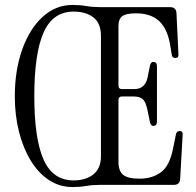

<svg xmlns="http://www.w3.org/2000/svg" viewBox="-20 -749 793 778"><path d="M274 9Q222 9 179 -19Q136 -47 105 -97.5Q74 -148 57 -215Q40 -282 40 -359Q40 -463 69.5 -547Q99 -631 152 -680Q205 -729 274 -729Q304 -729 329.5 -724.5Q355 -720 389 -720H670Q693 -720 695 -697L703 -531Q705 -514 690 -514Q678 -514 676 -527L670 -564Q659 -632 625 -663.5Q591 -695 531 -695Q491 -695 475.5 -683.5Q460 -672 460 -643V-402Q460 -388 474 -388H524Q568 -388 578 -435L588 -485Q592 -500 605 -498Q616 -496 616 -481V-256Q616 -241 605 -239Q592 -237 588 -252L578 -301Q571 -336 558.5 -347Q546 -358 523 -358H474Q460 -358 460 -344V-93Q460 -57 478.5 -41Q497 -25 546 -25Q596 -25 631.5 -50.5Q667 -76 681 -146L693 -205Q696 -218 708 -218Q722 -218 720 -201L710 -23Q708 0 685 0H389Q355 0 329.5 4.5Q304 9 274 9ZM278 -18Q328 -18 358.5 -42.5Q389 -67 389 -116V-604Q389 -655 358.5 -678.5Q328 -702 278 -702Q194 -702 156.5 -617Q119 -532 119 -359Q119 -187 156.5 -102.5Q194 -18 278 -18Z"/></svg>

Font: Instrument Serif
Style: Regular
Weight: 400
Designer: Rodrigo Fuenzalida
Foundry: fragTYPE
Version: Version 1.000; ttfautohint (v1.8.4.7-5d5b);gftools[0.9.27]